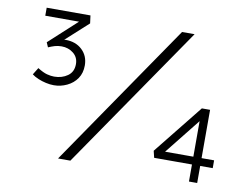

<svg xmlns="http://www.w3.org/2000/svg" viewBox="-76 -811 1204 920"><g transform="rotate(10 526.0 -351.0)"><path d="M178 -342Q159 -342 139 -346.5Q119 -351 101 -358.5Q83 -366 70 -376L91 -410Q118 -393 137 -388Q156 -383 172 -383Q210 -383 237.5 -402.5Q265 -422 265 -460Q265 -493 240.5 -512.5Q216 -532 183 -532Q165 -532 150 -527.5Q135 -523 119 -516L109 -539L253 -671V-663H80V-702H293L298 -664L178 -555L149 -547Q163 -557 175 -561.5Q187 -566 196 -566Q246 -566 277 -536.5Q308 -507 308 -461Q308 -424 290 -397.5Q272 -371 241.5 -356.5Q211 -342 178 -342ZM259 0 739 -700H800L319 0ZM927 -121H997V-83H927ZM741 -99 737 -121H914L896 -112V-339L924 -329ZM936 0H896V-97L921 -83H712L704 -116L896 -356H936Z"/></g></svg>

Font: Lexend Peta ExtraLight
Style: Regular
Weight: 250
Version: Version 1.007